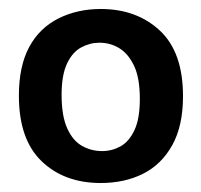

<svg xmlns="http://www.w3.org/2000/svg" viewBox="-20 -691 448 427"><path d="M204 -284Q123 -284 72.5 -332.5Q22 -381 22 -478Q22 -544 45 -586.5Q68 -629 110 -650Q152 -671 204 -671Q284 -671 335.5 -623Q387 -575 387 -477Q387 -411 363 -368Q339 -325 298 -304.5Q257 -284 204 -284ZM207 -355Q229 -355 248 -365.5Q267 -376 279 -401.5Q291 -427 291 -471Q291 -518 278 -545Q265 -572 245 -584Q225 -596 201 -596Q180 -596 160.5 -585.5Q141 -575 129 -549.5Q117 -524 117 -480Q117 -433 129.5 -405.5Q142 -378 162.5 -366.5Q183 -355 207 -355Z"/></svg>

Font: Bricolage Grotesque 24pt Medium
Style: Regular
Weight: 500
Designer: Mathieu Triay
Foundry: Atelier Triay
Version: Version 1.001;gftools[0.9.33.dev8+g029e19f]